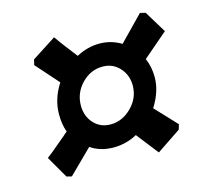

<svg xmlns="http://www.w3.org/2000/svg" viewBox="-72 -646 616 583"><g transform="rotate(-15 236.5 -355.0)"><path d="M126 -427 63 -498 67 -515 143 -564Q152 -550 198 -491Q233 -510 271 -510Q307 -510 339 -491L414 -568L431 -564L473 -495L395 -428Q407 -401 407 -368Q407 -324 378 -278L441 -211L436 -195L360 -144L306 -213Q271 -194 232 -194Q190 -194 160 -215L86 -142L70 -146L30 -215Q38 -220 79 -255Q88 -262 106 -278Q97 -302 97 -334Q97 -382 126 -427ZM241 -264Q278 -264 307 -293Q336 -322 336 -361Q336 -394 315 -417Q294 -440 262 -440Q224 -440 196 -411Q168 -382 168 -342Q168 -309 188.5 -286.5Q209 -264 241 -264Z"/></g></svg>

Font: Alegreya SC
Style: Bold Italic
Weight: 700
Italic angle: -7°
Designer: Juan Pablo del Peral
Foundry: Huerta Tipografica
Version: Version 2.007; ttfautohint (v1.6)